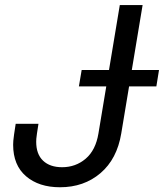

<svg xmlns="http://www.w3.org/2000/svg" viewBox="-20 -748 664 777"><path d="M222.7 9.8Q137.2 9.8 85.2 -34.9Q33.2 -79.6 33.2 -162.1Q33.2 -169.4 33.9 -178.5Q34.7 -187.5 36.9 -203.6Q39.1 -219.7 43.5 -247.1H135.7Q131.8 -221.7 129.6 -207.8Q127.4 -193.8 127 -186.8Q126.5 -179.7 126.5 -174.3Q126.5 -124 154.3 -97.7Q182.1 -71.3 231.4 -71.3Q286.1 -71.3 326.7 -105.7Q367.2 -140.1 378.4 -208L464.8 -727.5H557.1L470.7 -208Q453.6 -104.5 386.7 -47.4Q319.8 9.8 222.7 9.8ZM299.3 -398.4 310.5 -464.8H623.5L612.8 -398.4Z"/></svg>

Font: Inter 16pt
Style: Italic
Weight: 400
Italic angle: -9.3988°
Version: Version 4.001;git-66647c0bb